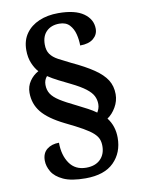

<svg xmlns="http://www.w3.org/2000/svg" viewBox="-95 -824 734 1001"><g transform="rotate(-10 272.0 -323.5)"><path d="M276 113Q201 113 159 93.5Q117 74 99.5 44.5Q82 15 82 -15Q82 -54 107 -74Q132 -94 171 -94Q171 -28 201 15.5Q231 59 289 59Q337 59 364 32.5Q391 6 391 -38Q391 -59 384.5 -75Q378 -91 360.5 -107Q343 -123 309 -142.5Q275 -162 219 -189Q136 -230 100.5 -274Q65 -318 65 -377Q65 -411 83.5 -438Q102 -465 130 -480Q113 -498 100 -528.5Q87 -559 87 -599Q87 -650 112.5 -686Q138 -722 182.5 -741Q227 -760 284 -760Q373 -760 418 -728Q463 -696 463 -646Q463 -615 438.5 -594.5Q414 -574 368 -574Q368 -604 360.5 -634Q353 -664 334 -684.5Q315 -705 280 -705Q238 -705 212.5 -680.5Q187 -656 187 -611Q187 -579 201 -559.5Q215 -540 242 -525.5Q269 -511 306 -493Q377 -460 421 -430Q465 -400 485.5 -367.5Q506 -335 506 -292Q506 -256 487 -223.5Q468 -191 442 -174Q477 -129 477 -67Q477 12 426.5 62.5Q376 113 276 113ZM395 -214Q400 -222 404 -233Q408 -244 408 -257Q408 -280 398 -300Q388 -320 361.5 -340.5Q335 -361 286 -385Q253 -401 223.5 -416Q194 -431 170 -447Q154 -429 154 -403Q154 -376 167 -355.5Q180 -335 210.5 -315.5Q241 -296 295 -270Q327 -254 351.5 -241Q376 -228 395 -214Z"/></g></svg>

Font: Noto Serif Thai
Style: Bold
Weight: 700
Designer: Monotype Design Team
Foundry: Monotype Imaging Inc.
Version: Version 2.002; ttfautohint (v1.8.4.7-5d5b)